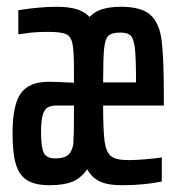

<svg xmlns="http://www.w3.org/2000/svg" viewBox="-20 -538 530 566"><path d="M463 -227H284Q284 -152 288.5 -120.5Q293 -89 307.5 -77.5Q322 -66 358 -66Q380 -66 409.5 -68.5Q439 -71 457 -74V-3Q406 8 338 8Q298 8 274.5 -3Q251 -14 237 -39Q218 -12 192.5 -2Q167 8 126 8Q83 8 59.5 -7Q36 -22 26.5 -55Q17 -88 17 -145Q17 -229 41.5 -263Q66 -297 124 -297Q147 -297 198 -294V-336Q198 -389 193.5 -410Q189 -431 174.5 -437.5Q160 -444 122 -444Q85 -444 61.5 -440.5Q38 -437 34 -437V-508Q97 -518 148 -518Q182 -518 205.5 -511Q229 -504 244 -488Q259 -504 281.5 -511Q304 -518 337 -518Q397 -518 423.5 -494Q450 -470 456.5 -419Q463 -368 463 -255ZM284 -295H381Q381 -364 378 -393Q375 -422 366 -432Q357 -442 335 -442Q310 -442 300 -433Q290 -424 287 -395Q284 -366 284 -295ZM198 -227H149Q131 -227 121 -221.5Q111 -216 106 -199Q101 -182 101 -148Q101 -104 109 -87.5Q117 -71 143 -71Q165 -71 178 -79Q191 -87 196 -112Q198 -139 198 -194Z"/></svg>

Font: Saira Ultra Condensed SemiBold
Style: Regular
Weight: 600
Width: 1
Designer: Hector Gatti with collaboration of the Omnibus-Type team
Foundry: Omnibus-Type
Version: Version 1.001; ttfautohint (v1.8)